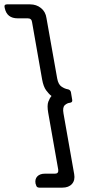

<svg xmlns="http://www.w3.org/2000/svg" viewBox="-25 -716 401 880"><path d="M261 144H155Q142 144 140 131L138 126Q134 105 146 92.5Q158 80 181 80H227Q244 80 242 62L196 -199Q190 -233 196.5 -250Q203 -267 211 -276Q199 -285 186.5 -302Q174 -319 168 -352L122 -614Q120 -632 102 -632H56Q7 -632 -3 -678L-4 -683Q-7 -696 7 -696H113Q142 -696 163 -679Q184 -662 188 -633L237 -357Q242 -329 257 -319Q272 -309 285 -307Q297 -305 300 -294L306 -258Q308 -247 296 -245Q283 -244 272 -234Q261 -224 266 -196L315 82Q320 110 305 127Q290 144 261 144Z"/></svg>

Font: Zain
Style: Italic
Weight: 400
Italic angle: -10°
Designer: Zain,Boutros
Foundry: Mobile Telecommunications Company (Zain), 2024
Version: Version 1.51; ttfautohint (v1.8.4)